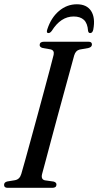

<svg xmlns="http://www.w3.org/2000/svg" viewBox="-22 -900 471 920"><path d="M179.5 -65.5Q173.5 -40.5 193 -36L235 -30Q248.5 -26 248.5 -16Q248.5 0 229 0H14.5Q-2.5 0 -2.5 -14Q-2.5 -27 13 -30.5L49.5 -36.5Q72.5 -40.5 80 -66.5Q87 -90 99 -133.5Q111 -177 126.2 -232.5Q141.5 -288 157.8 -348Q174 -408 189.2 -464.2Q204.5 -520.5 216.5 -566Q228.5 -611.5 235 -637.5Q239.5 -659 220 -663.5L182.5 -670Q168 -674 168 -684.5Q168.5 -700 188.5 -700H402.5Q418.5 -700 418.5 -687Q418.5 -674 401.5 -670L359.5 -662.5Q340.5 -658 333.5 -634.5Q326.5 -608.5 314 -563Q301.5 -517.5 286 -460.8Q270.5 -404 254.2 -344.2Q238 -284.5 223.2 -229Q208.5 -173.5 197 -130.5Q185.5 -87.5 179.5 -65.5ZM331 -821Q269 -821 226 -752Q218 -741.5 210.5 -741.5Q198.5 -741.5 204.5 -759Q222.5 -815 260.5 -847.2Q298.5 -879.5 346.5 -879.5Q394 -879.5 414.8 -847Q435.5 -814.5 425 -758.5Q421.5 -741.5 410 -741.5Q402 -741.5 400 -752Q397.5 -788.5 380 -804.8Q362.5 -821 331 -821Z"/></svg>

Font: Fraunces 144pt S050
Style: Italic
Weight: 400
Italic angle: -16°
Version: Version 1.000; ttfautohint (v1.8.3)